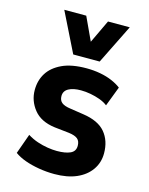

<svg xmlns="http://www.w3.org/2000/svg" viewBox="-116 -828 707 912"><g transform="rotate(15 238.0 -372.0)"><path d="M241 11Q202 11 164 4.5Q126 -2 95.5 -13Q65 -24 43 -40L78 -138Q102 -123 127.5 -114.5Q153 -106 178 -102Q203 -98 224 -98Q266 -98 290 -109Q314 -120 314 -147Q314 -170 301 -181Q288 -192 258 -196L185 -204Q116 -213 82 -255.5Q48 -298 48 -351Q48 -398 70.5 -434Q93 -470 139.5 -492Q186 -514 260 -514Q295 -514 327.5 -508Q360 -502 386.5 -490.5Q413 -479 431 -465L394 -368Q377 -381 355 -389Q333 -397 308.5 -401.5Q284 -406 261 -406Q223 -406 200.5 -393.5Q178 -381 178 -356Q178 -335 191.5 -324Q205 -313 235 -309L301 -299Q376 -288 410 -247.5Q444 -207 444 -145Q444 -99 419 -63.5Q394 -28 349 -8.5Q304 11 241 11ZM181 -561 85 -755H193L246 -641L300 -755H407L311 -561Z"/></g></svg>

Font: Nunito Sans 7pt Condensed ExtraBold
Style: Regular
Weight: 800
Width: 3
Designer: Vernon Adams
Foundry: Vernon Adams
Version: Version 3.101;gftools[0.9.27]